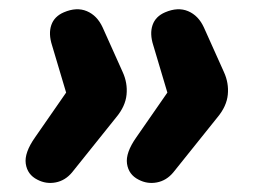

<svg xmlns="http://www.w3.org/2000/svg" viewBox="-20 -476 565 421"><path d="M62 -82Q40 -93 36.5 -117Q33 -141 57 -175L125 -273L94 -377Q86 -402 92.5 -421Q99 -440 120 -449Q148 -461 170.5 -451.5Q193 -442 205 -416L249 -318Q260 -294 257.5 -268.5Q255 -243 235 -219L138 -98Q123 -80 102 -76Q81 -72 62 -82ZM284 -82Q262 -93 258.5 -117Q255 -141 279 -175L347 -273L316 -377Q308 -402 314.5 -421Q321 -440 342 -449Q370 -461 392.5 -451.5Q415 -442 427 -416L471 -318Q482 -294 479.5 -268.5Q477 -243 457 -219L360 -98Q345 -80 324 -76Q303 -72 284 -82Z"/></svg>

Font: Nunito ExtraBold
Style: Italic
Weight: 800
Italic angle: -9°
Designer: Vernon Adams
Foundry: Vernon Adams
Version: Version 3.601; ttfautohint (v1.8.2.53-6de2)